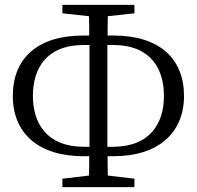

<svg xmlns="http://www.w3.org/2000/svg" viewBox="-20 -762 814 794"><path d="M327 -155C172 -155 116 -254 116 -365C116 -477 170 -576 327 -576H350V-155ZM447 -576C604 -576 658 -477 658 -365C658 -254 602 -155 447 -155H424V-576ZM450 -116C635 -116 741 -213 741 -365C741 -519 640 -615 450 -615H425C425 -642 425 -669 426 -695L536 -707V-742H238V-707L348 -695C349 -669 349 -642 349 -615H324C134 -615 33 -520 33 -365C33 -211 139 -116 324 -116H349C349 -89 349 -62 348 -36L238 -23V12H536V-23L426 -36C425 -62 425 -89 425 -116Z"/></svg>

Font: Shippori Mincho
Style: Regular
Weight: 400
Designer: Bonji Tadano  Ryoko NISHIZUKA  (kana & ideographs); Frank Grießhammer (Latin, Greek & Cyrillic); Wenlong ZHANG  (bopomof
Foundry: Adobe Systems Incorporated
Version: Version 1.003;PS 1.001;hotconv 16.6.54;makeotf.lib2.5.65590